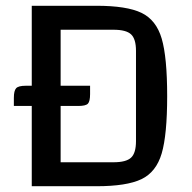

<svg xmlns="http://www.w3.org/2000/svg" viewBox="-20 -645 664 665"><path d="M28 0ZM559 -312Q559 -178 540 -113.5Q521 -49 470 -24.5Q419 0 314 0H90V-278H28V-306Q28 -331 36 -339.5Q44 -348 69 -348H90V-625H314Q419 -625 470 -600.5Q521 -576 540 -511.5Q559 -447 559 -312ZM451 -469Q451 -510 434 -526Q417 -542 373 -542H190V-348H292V-319Q292 -294 284.5 -286Q277 -278 251 -278H190V-83H373Q417 -83 434 -99Q451 -115 451 -156Z"/></svg>

Font: Changa
Style: Regular
Weight: 400
Designer: Eduardo Rodriguez Tunni
Foundry: Eduardo Rodriguez Tunni
Version: Version 2.002; ttfautohint (v1.5.10-5e6f)